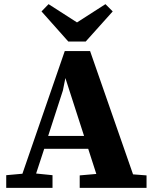

<svg xmlns="http://www.w3.org/2000/svg" viewBox="-20 -905 740 925"><path d="M10 0V-61L88 -68L292 -659H414L621 -65L686 -60V0H364V-60L444 -67L405 -188H193L154 -69L233 -61V0ZM283 -469 212 -250H385L295 -529ZM214 -885 351 -797 488 -885 523 -850 393 -705H309L180 -850Z"/></svg>

Font: Source Serif 4 SmText
Style: Bold
Weight: 700
Designer: Frank Grießhammer
Foundry: Adobe
Version: Version 4.005;hotconv 1.1.0;makeotfexe 2.6.0